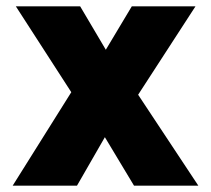

<svg xmlns="http://www.w3.org/2000/svg" viewBox="-20 -586 666 606"><path d="M403 0 311 -153 223 0H20L205 -295L30 -566H233L314 -429L396 -566H597L416 -287L606 0Z"/></svg>

Font: Biryani Heavy
Style: Regular
Weight: 900
Designer: Dan Reynolds and Mathieu Réguer
Foundry: Dan Reynolds and Mathieu Réguer
Version: Version 1.003; ttfautohint (v1.1) -l 5 -r 5 -G 72 -x 0 -D la